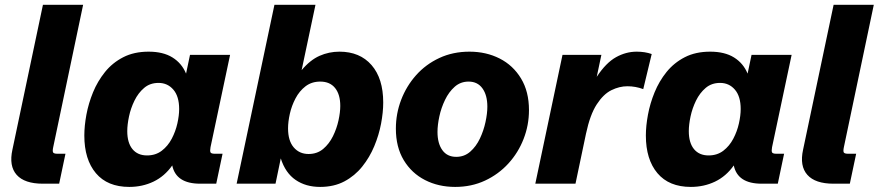

<svg xmlns="http://www.w3.org/2000/svg" viewBox="-20 -752 3597 786"><path d="M155.3 0Q80.6 0 48.3 -36.1Q16.1 -72.3 30.8 -139.2L155.8 -732.4H320.3L197.8 -149.4Q194.3 -133.3 197.5 -127.9Q200.7 -122.6 215.3 -122.6H248L222.2 0Z M509.3 13.2Q419.9 13.2 372.6 -43Q325.2 -99.1 325.2 -197.3Q325.2 -236.3 333.7 -282.5Q342.3 -328.6 360.8 -374Q379.4 -419.4 409.9 -457.3Q440.4 -495.1 484.6 -517.8Q528.8 -540.5 588.4 -540.5Q647.9 -540.5 686 -516.8Q724.1 -493.2 741.7 -450.7L757.8 -527.3H921.9L841.8 -149.4Q838.9 -133.8 841.8 -128.2Q844.7 -122.6 859.4 -122.6H891.1L865.2 0H799.3Q700.7 0 685.1 -74.7Q653.8 -30.3 608.4 -8.5Q563 13.2 509.3 13.2ZM582 -115.7Q617.2 -115.7 642.3 -135Q667.5 -154.3 683.1 -184.1Q698.7 -213.9 706.1 -246.6Q713.4 -279.3 713.4 -305.7Q713.4 -357.4 689.7 -385Q666 -412.6 628.9 -412.6Q594.2 -412.6 570.1 -392.1Q545.9 -371.6 530.5 -340.1Q515.1 -308.6 508.1 -275.1Q501 -241.7 501 -215.3Q501 -167.5 522.2 -141.6Q543.5 -115.7 582 -115.7Z M1290.5 13.2Q1231.9 13.2 1190.2 -15.4Q1148.4 -43.9 1129.4 -103.5L1107.9 0H948.7L1103.5 -732.4H1271.5L1214.8 -464.8Q1249.5 -506.3 1288.1 -523.4Q1326.7 -540.5 1369.6 -540.5Q1453.1 -540.5 1501 -485.6Q1548.8 -430.7 1548.8 -332.5Q1548.8 -292.5 1540 -245.8Q1531.2 -199.2 1512.2 -153.6Q1493.2 -107.9 1462.9 -70.1Q1432.6 -32.2 1389.9 -9.5Q1347.2 13.2 1290.5 13.2ZM1243.2 -121.6Q1278.3 -121.6 1303 -142.3Q1327.6 -163.1 1343 -194.3Q1358.4 -225.6 1365.7 -259Q1373 -292.5 1373 -318.4Q1373 -365.2 1351.8 -391.6Q1330.6 -418 1291 -418Q1255.9 -418 1230.7 -398.7Q1205.6 -379.4 1189.7 -349.1Q1173.8 -318.8 1166.5 -286.1Q1159.2 -253.4 1159.2 -226.6Q1159.2 -175.8 1182.4 -148.7Q1205.6 -121.6 1243.2 -121.6Z M1843.3 13.2Q1774.9 13.2 1720 -14.9Q1665 -43 1632.8 -96.4Q1600.6 -149.9 1600.6 -225.6Q1600.6 -286.6 1622.1 -343Q1643.6 -399.4 1683.3 -444.1Q1723.1 -488.8 1778.6 -514.6Q1834 -540.5 1901.9 -540.5Q1970.2 -540.5 2025.4 -512.5Q2080.6 -484.4 2113 -430.7Q2145.5 -377 2145.5 -301.3Q2145.5 -239.7 2123.5 -183.3Q2101.6 -127 2061.3 -82.8Q2021 -38.6 1965.6 -12.7Q1910.2 13.2 1843.3 13.2ZM1847.7 -109.9Q1880.9 -109.9 1905 -131.1Q1929.2 -152.3 1944.6 -184.8Q1960 -217.3 1967.5 -252.4Q1975.1 -287.6 1975.1 -315.4Q1975.1 -362.3 1955.1 -390.1Q1935.1 -418 1898.4 -418Q1865.2 -418 1841.3 -396.7Q1817.4 -375.5 1801.8 -343Q1786.1 -310.5 1778.6 -275.4Q1771 -240.2 1771 -211.9Q1771 -165 1790.8 -137.5Q1810.5 -109.9 1847.7 -109.9Z M2171.4 0 2282.7 -527.3H2441.9L2422.9 -437.5Q2460.9 -495.1 2501.7 -517.8Q2542.5 -540.5 2586.4 -540.5Q2620.6 -540.5 2647.9 -530.8L2613.3 -387.2Q2582 -398.9 2548.3 -398.9Q2515.6 -398.9 2482.9 -382.8Q2450.2 -366.7 2422.9 -324.7Q2395.5 -282.7 2378.9 -204.6L2335.9 0Z M2808.1 13.2Q2718.8 13.2 2671.4 -43Q2624 -99.1 2624 -197.3Q2624 -236.3 2632.6 -282.5Q2641.1 -328.6 2659.7 -374Q2678.2 -419.4 2708.7 -457.3Q2739.3 -495.1 2783.4 -517.8Q2827.6 -540.5 2887.2 -540.5Q2946.8 -540.5 2984.9 -516.8Q3022.9 -493.2 3040.5 -450.7L3056.6 -527.3H3220.7L3140.6 -149.4Q3137.7 -133.8 3140.6 -128.2Q3143.6 -122.6 3158.2 -122.6H3189.9L3164.1 0H3098.1Q2999.5 0 2983.9 -74.7Q2952.6 -30.3 2907.2 -8.5Q2861.8 13.2 2808.1 13.2ZM2880.9 -115.7Q2916 -115.7 2941.2 -135Q2966.3 -154.3 2981.9 -184.1Q2997.6 -213.9 3004.9 -246.6Q3012.2 -279.3 3012.2 -305.7Q3012.2 -357.4 2988.5 -385Q2964.8 -412.6 2927.7 -412.6Q2893.1 -412.6 2868.9 -392.1Q2844.7 -371.6 2829.3 -340.1Q2814 -308.6 2806.9 -275.1Q2799.8 -241.7 2799.8 -215.3Q2799.8 -167.5 2821 -141.6Q2842.3 -115.7 2880.9 -115.7Z M3392.1 0Q3317.4 0 3285.2 -36.1Q3252.9 -72.3 3267.6 -139.2L3392.6 -732.4H3557.1L3434.6 -149.4Q3431.2 -133.3 3434.3 -127.9Q3437.5 -122.6 3452.1 -122.6H3484.9L3459 0Z"/></svg>

Font: Schibsted Grotesk ExtraBold
Style: Italic
Weight: 800
Italic angle: -12°
Designer: Bakken & Baeck AS, Henrik Kongsvoll
Foundry: Schibsted ASA
Version: Version 1.100; ttfautohint (v1.8.4.7-5d5b);gftools[0.9.25]